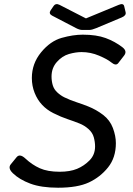

<svg xmlns="http://www.w3.org/2000/svg" viewBox="-20 -880 634 915"><path d="M228 -805.7Q210.9 -814.9 221.2 -830.6L234.9 -850.6Q245.1 -866.2 263.7 -856.9L389.2 -792.5H390.1L545.9 -856.9Q567.9 -866.2 571.8 -850.6L578.6 -821.8Q582.5 -806.2 560.1 -796.9L439 -746.1Q418 -737.3 405.8 -737.3H371.6Q359.4 -737.3 342.3 -746.1ZM41 -54.7Q16.6 -78.6 31.2 -96.7L59.1 -130.9Q74.2 -149.4 101.1 -124.5Q132.8 -94.7 169.9 -78.1Q207 -61.5 264.6 -61.5Q313.5 -61.5 347.2 -75.4Q380.9 -89.4 407 -116Q433.1 -142.6 433.1 -182.1Q433.1 -203.1 427 -225.6Q420.9 -248 401.6 -265.1Q382.3 -282.2 358.9 -291.5Q332 -302.2 301.8 -312.3Q271.5 -322.3 234.4 -340.8Q203.1 -356.4 180.7 -380.4Q158.2 -404.3 145 -437.5Q131.8 -470.7 131.8 -508.3Q131.8 -577.1 175.8 -630.6Q219.7 -684.1 273.9 -699.5Q328.1 -714.8 374.5 -714.8Q439.5 -714.8 483.4 -698.7Q527.3 -682.6 563.5 -654.8Q587.4 -636.2 571.8 -615.7L543.5 -579.1Q532.2 -564.5 509.8 -583Q492.2 -597.7 452.1 -614.7Q412.1 -631.8 368.7 -631.8Q340.8 -631.8 308.6 -622.6Q276.4 -613.3 251 -584.7Q225.6 -556.2 225.6 -515.1Q225.6 -493.7 231.4 -473.9Q237.3 -454.1 253.2 -439.5Q269 -424.8 287.1 -416Q315.4 -402.3 345.5 -392.6Q375.5 -382.8 399.9 -373Q439 -357.4 471.4 -332.5Q503.9 -307.6 518.1 -269.8Q532.2 -231.9 532.2 -197.8Q532.2 -128.9 495.1 -82.5Q458 -36.1 403.8 -10.7Q349.6 14.6 256.8 14.6Q176.8 14.6 124.5 -4.9Q72.3 -24.4 41 -54.7Z"/></svg>

Font: Istok Web
Style: BoldItalic
Weight: 700
Italic angle: -13°
Designer: Andrey V. Panov
Foundry: Andrey V. Panov
Version: Version 1.0.2g